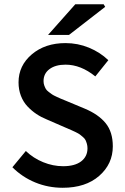

<svg xmlns="http://www.w3.org/2000/svg" viewBox="-20 -868 585 900"><path d="M273.9 12.2Q206.1 12.2 145.3 -12.7Q84.5 -37.6 38.1 -84L101.1 -160.2Q136.2 -126.5 182.4 -107.7Q228.5 -88.9 275.9 -88.9Q330.6 -88.9 360.4 -111.6Q390.1 -134.3 390.1 -172.9Q390.1 -184.1 387.2 -194.1Q384.3 -204.1 380.9 -211.2Q377.4 -218.3 368.7 -225.8Q359.9 -233.4 354 -237.8Q348.1 -242.2 334.5 -248.8Q320.8 -255.4 313.5 -258.5Q306.2 -261.7 289.1 -269L199.2 -308.1Q172.9 -318.8 150.9 -333.5Q128.9 -348.1 109.1 -368.9Q89.4 -389.6 78.1 -418.7Q66.9 -447.8 66.9 -481.9Q66.9 -560.5 129.2 -613.3Q191.4 -666 287.1 -666Q344.7 -666 397 -644.5Q449.2 -623 487.8 -585.9L426.8 -509.8Q358.9 -564.9 287.1 -564.9Q240.2 -564.9 212.2 -544.2Q184.1 -523.4 184.1 -487.8Q184.1 -477.1 187.5 -467.5Q190.9 -458 194.8 -451.2Q198.7 -444.3 208.5 -437Q218.3 -429.7 224.1 -425.5Q230 -421.4 244.4 -414.8Q258.8 -408.2 264.9 -405.5Q271 -402.8 288.1 -396L377 -358.9Q441.4 -332 475.1 -290.8Q508.8 -249.5 508.8 -182.1Q508.8 -99.6 445.1 -43.7Q381.3 12.2 273.9 12.2ZM205.1 -704.1 333 -848.1H465.8L473.1 -835.9L303.2 -704.1Z"/></svg>

Font: Source Sans 3 Semibold
Style: Regular
Weight: 600
Designer: Paul D. Hunt
Foundry: Adobe
Version: Version 3.052;hotconv 1.1.0;makeotfexe 2.6.0